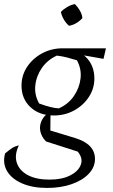

<svg xmlns="http://www.w3.org/2000/svg" viewBox="-30 -724 555 946"><path d="M202 202Q130 202 78.5 179.5Q27 157 4.5 118.5Q-18 80 -5 32Q19 12 31 4.5Q43 -3 63 -8Q40 40 53 78.5Q66 117 107.5 139Q149 161 214 161Q275 161 315.5 140.5Q356 120 368 88Q380 56 353 23L197 -27Q182 -42 174.5 -59.5Q167 -77 167 -94Q167 -118 181 -140Q195 -162 219 -172L218 -81L340 -44Q438 -14 438 59Q438 100 407 132.5Q376 165 322.5 183.5Q269 202 202 202ZM235 -155Q164 -155 120 -196Q76 -237 76 -302Q76 -353 103.5 -394.5Q131 -436 177 -461Q223 -486 279 -486Q348 -486 391.5 -444.5Q435 -403 435 -337Q435 -288 408 -246.5Q381 -205 335.5 -180Q290 -155 235 -155ZM260 -190Q307 -211 334.5 -251.5Q362 -292 367 -338.5Q372 -385 349 -427Q326 -434 301.5 -440.5Q277 -447 250 -450Q204 -429 176.5 -389.5Q149 -350 144 -303Q139 -256 163 -214Q196 -202 219 -196.5Q242 -191 260 -190ZM373 -426 279 -486H492L480 -434L384 -451ZM339 -704Q353 -690 363.5 -672Q374 -654 376 -635Q364 -621 346.5 -610.5Q329 -600 310 -597Q295 -610 284.5 -628Q274 -646 270 -665Q283 -679 301 -689.5Q319 -700 339 -704Z"/></svg>

Font: Piazzolla Thin Light
Style: Italic
Weight: 300
Italic angle: -11.3°
Version: Version 2.005